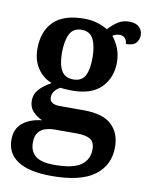

<svg xmlns="http://www.w3.org/2000/svg" viewBox="-89 -637 732 942"><g transform="rotate(10 276.5 -166.0)"><path d="M234 240Q121 240 65 203.5Q9 167 9 99Q9 44 45 14.5Q81 -15 141 -21Q116 -31 95 -52.5Q74 -74 74 -108Q74 -140 95.5 -164Q117 -188 155 -209Q111 -226 84 -266Q57 -306 57 -363Q57 -450 106.5 -499Q156 -548 259 -548Q294 -548 325 -538.5Q356 -529 376 -516Q398 -541 422.5 -556.5Q447 -572 478 -572Q512 -572 528.5 -555.5Q545 -539 545 -516Q545 -494 531 -477.5Q517 -461 480 -461Q480 -478 470 -489Q460 -500 444 -500Q423 -500 408 -489Q427 -467 440 -435Q453 -403 453 -364Q453 -289 405.5 -239.5Q358 -190 259 -190Q247 -190 229.5 -191Q212 -192 202 -194Q186 -186 174.5 -172Q163 -158 163 -139Q163 -105 215 -105H333Q429 -105 472.5 -64Q516 -23 516 47Q516 137 447 188.5Q378 240 234 240ZM256 -245Q298 -245 314.5 -276Q331 -307 331 -365Q331 -424 314 -458Q297 -492 255 -492Q213 -492 196 -457.5Q179 -423 179 -364Q179 -308 196.5 -276.5Q214 -245 256 -245ZM236 184Q331 184 370 155.5Q409 127 409 77Q409 40 386.5 26.5Q364 13 321 13H211Q188 13 166 19Q144 25 129.5 42.5Q115 60 115 95Q115 138 143.5 161Q172 184 236 184Z"/></g></svg>

Font: Noto Serif Tibetan SemiBold
Style: Regular
Weight: 600
Designer: Monotype Design Team
Foundry: Monotype Imaging Inc.
Version: Version 2.103; ttfautohint (v1.8.4.7-5d5b)